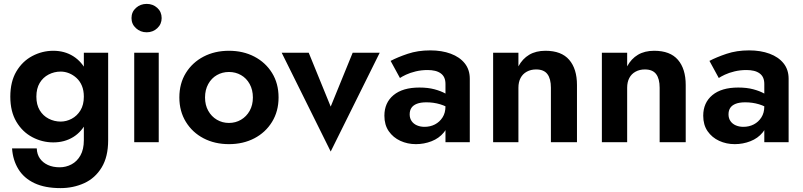

<svg xmlns="http://www.w3.org/2000/svg" viewBox="-20 -731 4130 987"><path d="M42 32Q46 92 74.5 138.5Q103 185 157 210.5Q211 236 291 236Q357 236 413 210.5Q469 185 502.5 130Q536 75 536 -10V-460H411V-10Q411 37 393.5 68Q376 99 347.5 114Q319 129 287 129Q252 129 226 117Q200 105 185 83.5Q170 62 169 32ZM33 -234Q33 -158 64 -105.5Q95 -53 146 -26Q197 1 254 1Q312 1 356.5 -26.5Q401 -54 426.5 -107Q452 -160 452 -234Q452 -309 426.5 -361.5Q401 -414 356.5 -442Q312 -470 254 -470Q197 -470 146 -443Q95 -416 64 -363.5Q33 -311 33 -234ZM167 -234Q167 -276 184 -304.5Q201 -333 230 -348Q259 -363 292 -363Q314 -363 335 -354.5Q356 -346 373.5 -330Q391 -314 401 -290Q411 -266 411 -234Q411 -192 393.5 -163.5Q376 -135 348.5 -120.5Q321 -106 292 -106Q259 -106 230 -121Q201 -136 184 -164.5Q167 -193 167 -234Z M656 -638Q656 -607 679 -586Q702 -565 734 -565Q766 -565 788.5 -586Q811 -607 811 -638Q811 -670 788.5 -690.5Q766 -711 734 -711Q702 -711 679 -690.5Q656 -670 656 -638ZM670 -460V0H796V-460Z M902 -230Q902 -159 935.5 -104.5Q969 -50 1026.5 -20Q1084 10 1157 10Q1230 10 1287.5 -20Q1345 -50 1378.5 -104.5Q1412 -159 1412 -230Q1412 -302 1378.5 -356Q1345 -410 1287.5 -440Q1230 -470 1157 -470Q1084 -470 1026.5 -440Q969 -410 935.5 -356Q902 -302 902 -230ZM1034 -230Q1034 -269 1050.5 -299Q1067 -329 1095 -345Q1123 -361 1157 -361Q1191 -361 1219 -345Q1247 -329 1263.5 -299Q1280 -269 1280 -230Q1280 -191 1263.5 -161.5Q1247 -132 1219 -115.5Q1191 -99 1157 -99Q1123 -99 1095 -115.5Q1067 -132 1050.5 -161.5Q1034 -191 1034 -230Z M1428 -460 1680 48 1932 -460H1793L1680 -183L1567 -460Z M2086 -143Q2086 -163 2095 -176.5Q2104 -190 2123 -197.5Q2142 -205 2172 -205Q2209 -205 2242.5 -195Q2276 -185 2303 -165V-225Q2293 -237 2270 -250Q2247 -263 2213.5 -272Q2180 -281 2136 -281Q2050 -281 2003 -242Q1956 -203 1956 -136Q1956 -89 1978.5 -56.5Q2001 -24 2038 -7Q2075 10 2118 10Q2160 10 2198.5 -5Q2237 -20 2261.5 -50Q2286 -80 2286 -124L2270 -184Q2270 -151 2255 -127.5Q2240 -104 2216 -91.5Q2192 -79 2162 -79Q2141 -79 2123.5 -86.5Q2106 -94 2096 -108.5Q2086 -123 2086 -143ZM2036 -330Q2046 -337 2067 -347Q2088 -357 2117 -364Q2146 -371 2178 -371Q2199 -371 2216 -367Q2233 -363 2245.5 -354Q2258 -345 2264 -331.5Q2270 -318 2270 -299V0H2395V-326Q2395 -373 2369 -405.5Q2343 -438 2297 -455Q2251 -472 2192 -472Q2128 -472 2076 -454.5Q2024 -437 1988 -418Z M2812 -280V0H2946V-294Q2946 -377 2906 -423.5Q2866 -470 2784 -470Q2735 -470 2700.5 -449.5Q2666 -429 2645 -390V-460H2515V0H2645V-280Q2645 -309 2656 -330Q2667 -351 2688 -362.5Q2709 -374 2736 -374Q2776 -374 2794 -350Q2812 -326 2812 -280Z M3371 -280V0H3505V-294Q3505 -377 3465 -423.5Q3425 -470 3343 -470Q3294 -470 3259.5 -449.5Q3225 -429 3204 -390V-460H3074V0H3204V-280Q3204 -309 3215 -330Q3226 -351 3247 -362.5Q3268 -374 3295 -374Q3335 -374 3353 -350Q3371 -326 3371 -280Z M3725 -143Q3725 -163 3734 -176.5Q3743 -190 3762 -197.5Q3781 -205 3811 -205Q3848 -205 3881.5 -195Q3915 -185 3942 -165V-225Q3932 -237 3909 -250Q3886 -263 3852.5 -272Q3819 -281 3775 -281Q3689 -281 3642 -242Q3595 -203 3595 -136Q3595 -89 3617.5 -56.5Q3640 -24 3677 -7Q3714 10 3757 10Q3799 10 3837.5 -5Q3876 -20 3900.5 -50Q3925 -80 3925 -124L3909 -184Q3909 -151 3894 -127.5Q3879 -104 3855 -91.5Q3831 -79 3801 -79Q3780 -79 3762.5 -86.5Q3745 -94 3735 -108.5Q3725 -123 3725 -143ZM3675 -330Q3685 -337 3706 -347Q3727 -357 3756 -364Q3785 -371 3817 -371Q3838 -371 3855 -367Q3872 -363 3884.5 -354Q3897 -345 3903 -331.5Q3909 -318 3909 -299V0H4034V-326Q4034 -373 4008 -405.5Q3982 -438 3936 -455Q3890 -472 3831 -472Q3767 -472 3715 -454.5Q3663 -437 3627 -418Z"/></svg>

Font: Jost SemiBold
Style: Regular
Weight: 600
Version: Version 3.710